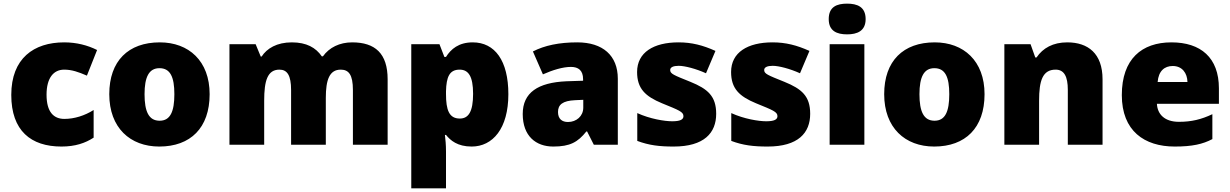

<svg xmlns="http://www.w3.org/2000/svg" viewBox="-20 -796 6766 1056"><path d="M318 10C394 10 449 -9 495 -39V-191C446 -160 389 -142 334 -142C276 -142 236 -179 236 -275C236 -368 275 -413 333 -413C375 -413 412 -400 458 -380L514 -521C462 -547 401 -563 333 -563C166 -563 42 -475 42 -274C42 -77 150 10 318 10Z M1133 -278C1133 -461 1018 -563 859 -563C686 -563 581 -461 581 -278C581 -93 696 10 856 10C1028 10 1133 -93 1133 -278ZM775 -278C775 -372 799 -421 857 -421C917 -421 939 -372 939 -278C939 -183 917 -132 858 -132C798 -132 775 -183 775 -278Z M1917 -563C1848 -563 1791 -535 1756 -486H1750C1717 -534 1666 -563 1585 -563C1503 -563 1448 -530 1419 -485H1414L1386 -553H1242V0H1433V-242C1433 -352 1451 -413 1517 -413C1560 -413 1581 -381 1581 -301V0H1772V-258C1772 -357 1792 -413 1854 -413C1898 -413 1921 -385 1921 -301V0H2112V-360C2112 -502 2043 -563 1917 -563Z M2580 -563C2503 -563 2460 -526 2433 -483H2424L2397 -553H2242V240H2433V38C2433 -1 2430 -29 2427 -54H2433C2457 -24 2496 10 2574 10C2690 10 2776 -89 2776 -278C2776 -462 2702 -563 2580 -563ZM2508 -413C2556 -413 2582 -377 2582 -280C2582 -182 2557 -144 2509 -144C2450 -144 2433 -191 2433 -279V-294C2435 -373 2452 -413 2508 -413Z M3155 -563C3055 -563 2975 -546 2911 -513L2966 -387C3020 -411 3076 -428 3120 -428C3161 -428 3187 -409 3187 -360V-352L3095 -349C2939 -342 2855 -287 2855 -169C2855 -48 2927 10 3023 10C3115 10 3158 -14 3205 -73H3209L3246 0H3378V-363C3378 -491 3295 -563 3155 -563ZM3144 -245 3188 -247V-204C3188 -157 3150 -125 3104 -125C3071 -125 3049 -142 3049 -180C3049 -220 3074 -242 3144 -245Z M3919 -170C3919 -267 3873 -307 3777 -346C3685 -383 3666 -390 3666 -411C3666 -426 3683 -434 3713 -434C3746 -434 3808 -418 3863 -393L3915 -516C3846 -547 3785 -563 3712 -563C3575 -563 3484 -508 3484 -400C3484 -309 3529 -266 3621 -228C3714 -190 3739 -181 3739 -157C3739 -138 3720 -129 3677 -129C3635 -129 3555 -142 3485 -174V-21C3549 3 3606 10 3685 10C3853 10 3919 -65 3919 -170Z M4436 -170C4436 -267 4390 -307 4294 -346C4202 -383 4183 -390 4183 -411C4183 -426 4200 -434 4230 -434C4263 -434 4325 -418 4380 -393L4432 -516C4363 -547 4302 -563 4229 -563C4092 -563 4001 -508 4001 -400C4001 -309 4046 -266 4138 -228C4231 -190 4256 -181 4256 -157C4256 -138 4237 -129 4194 -129C4152 -129 4072 -142 4002 -174V-21C4066 3 4123 10 4202 10C4370 10 4436 -65 4436 -170Z M4639 -776C4583 -776 4538 -759 4538 -691C4538 -625 4583 -607 4639 -607C4694 -607 4741 -625 4741 -691C4741 -759 4694 -776 4639 -776ZM4734 -553H4543V0H4734Z M5395 -278C5395 -461 5280 -563 5121 -563C4948 -563 4843 -461 4843 -278C4843 -93 4958 10 5118 10C5290 10 5395 -93 5395 -278ZM5037 -278C5037 -372 5061 -421 5119 -421C5179 -421 5201 -372 5201 -278C5201 -183 5179 -132 5120 -132C5060 -132 5037 -183 5037 -278Z M5850 -563C5772 -563 5716 -532 5681 -480H5674L5648 -553H5504V0H5695V-242C5695 -352 5714 -413 5786 -413C5833 -413 5853 -375 5853 -302V0H6044V-360C6044 -502 5964 -563 5850 -563Z M6423 -563C6260 -563 6150 -472 6150 -273C6150 -76 6274 10 6441 10C6537 10 6595 -3 6648 -31V-168C6587 -139 6533 -126 6464 -126C6386 -126 6346 -167 6343 -225H6684V-310C6684 -479 6584 -563 6423 -563ZM6430 -433C6482 -433 6510 -394 6511 -345H6347C6352 -406 6385 -433 6430 -433Z"/></svg>

Font: Noto Sans Arabic UI Bk
Style: Regular
Weight: 900
Designer: Monotype Design Team, Nadine Chahine and Nizar Qandah
Foundry: Monotype Imaging Inc.
Version: Version 2.010